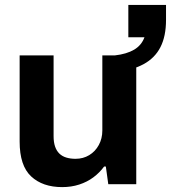

<svg xmlns="http://www.w3.org/2000/svg" viewBox="-20 -753 699 785"><path d="M234.2 12Q154.3 12 107.3 -31.8Q60.3 -75.6 60.3 -174.3V-526.4H199.1V-196.7Q199.1 -171.3 205.2 -153.8Q211.2 -136.3 222.7 -125.1Q234.3 -113.9 251.2 -108.8Q268.1 -103.7 288.8 -103.7Q320 -103.7 344.8 -118.7Q369.6 -133.7 384 -160.2Q398.4 -186.6 398.4 -219.6V-526.4H537.1V0H422.7L412.7 -72.2H405.7Q387.4 -47.1 361.8 -28Q336.3 -9 304 1.5Q271.7 12 234.2 12ZM449.1 -457.4V-526.4Q497.9 -531.9 528.4 -549.9Q558.8 -568 570.7 -600.7H504.7V-732.8H658.8V-671.6Q658.8 -605 636 -560.3Q613.2 -515.6 566.7 -490.5Q520.3 -465.5 449.1 -457.4Z"/></svg>

Font: Archivo SemiBold
Style: Regular
Weight: 600
Designer: Hector Gatti
Foundry: Omnibus-Type
Version: Version 2.001